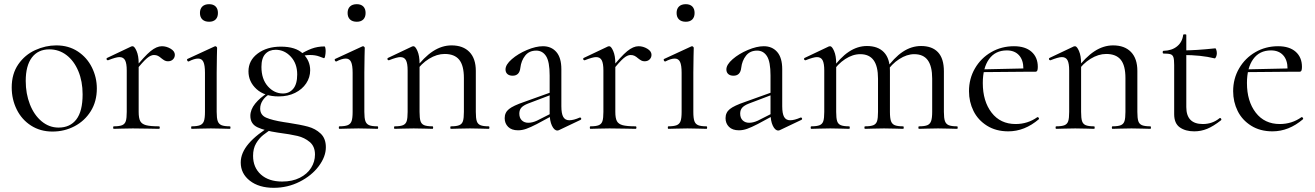

<svg xmlns="http://www.w3.org/2000/svg" viewBox="-20 -616 6288 918"><path d="M36 -198Q36 -263 67.5 -308.5Q99 -354 148.5 -376.5Q198 -399 249 -399Q308 -399 352 -370Q396 -341 419.5 -293.5Q443 -246 443 -193Q443 -131 414 -84.5Q385 -38 336.5 -12.5Q288 13 231 13Q173 13 128.5 -15.5Q84 -44 60 -92.5Q36 -141 36 -198ZM375 -165Q375 -227 354.5 -276Q334 -325 298 -352.5Q262 -380 216 -380Q162 -380 132.5 -341Q103 -302 103 -229Q103 -168 123 -117Q143 -66 179 -36Q215 -6 260 -6Q315 -6 345 -45Q375 -84 375 -165Z M754 -395Q776 -395 796 -383Q816 -371 816 -354Q816 -341 807 -332Q798 -323 783 -323Q774 -323 767.5 -326.5Q761 -330 752 -337Q743 -345 735 -349Q727 -353 716 -353Q701 -353 683 -338Q665 -323 622 -271L618 -282Q671 -348 700 -371.5Q729 -395 754 -395ZM524 -12Q551 -12 564 -17.5Q577 -23 581.5 -37Q586 -51 586 -81V-279Q586 -313 578 -328Q570 -343 551 -343Q535 -343 497 -328H495Q491 -328 489.5 -332.5Q488 -337 492 -339L608 -394Q610 -395 614 -395Q623 -395 633 -372Q643 -349 643 -313V-81Q643 -51 650.5 -37Q658 -23 678 -17.5Q698 -12 740 -12Q744 -12 744 -6Q744 0 740 0Q708 0 689 -1L615 -2L560 -1Q547 0 524 0Q521 0 521 -6Q521 -12 524 -12Z M896 -12Q923 -12 936.5 -17.5Q950 -23 955 -37Q960 -51 960 -81V-268Q960 -304 952.5 -320Q945 -336 927 -336Q909 -336 882 -322H881Q877 -322 875 -327Q873 -332 876 -334L1006 -394L1010 -395Q1012 -395 1015 -392.5Q1018 -390 1018 -387Q1018 -380 1017 -347Q1016 -314 1016 -269V-81Q1016 -51 1021 -37Q1026 -23 1039 -17.5Q1052 -12 1079 -12Q1082 -12 1082 -6Q1082 0 1079 0Q1056 0 1042 -1L988 -2L934 -1Q920 0 896 0Q894 0 894 -6Q894 -12 896 -12ZM936 -554Q936 -574 947.5 -585Q959 -596 980 -596Q1000 -596 1011 -585Q1022 -574 1022 -554Q1022 -534 1011 -523Q1000 -512 980 -512Q959 -512 947.5 -523Q936 -534 936 -554Z M1131 161Q1131 115 1169 70.5Q1207 26 1284 -20L1294 -9Q1258 14 1238.5 29.5Q1219 45 1204.5 69.5Q1190 94 1190 129Q1190 185 1227.5 218.5Q1265 252 1329 252Q1378 252 1413.5 234Q1449 216 1467.5 186.5Q1486 157 1486 123Q1486 84 1461 63Q1436 42 1402.5 34Q1369 26 1308 18Q1247 9 1212 -7Q1177 -23 1177 -62Q1177 -92 1200 -120.5Q1223 -149 1260 -172L1267 -165Q1247 -153 1235.5 -135Q1224 -117 1224 -97Q1224 -66 1252.5 -53.5Q1281 -41 1338 -32L1358 -29Q1417 -20 1452.5 -10.5Q1488 -1 1513 22.5Q1538 46 1538 88Q1538 133 1504 178.5Q1470 224 1412.5 253Q1355 282 1289 282Q1218 282 1174.5 248Q1131 214 1131 161ZM1168 -275Q1168 -327 1212 -360Q1256 -393 1323 -393Q1394 -393 1428.5 -359.5Q1463 -326 1463 -280Q1463 -246 1444 -217.5Q1425 -189 1391 -172Q1357 -155 1312 -155Q1245 -155 1206.5 -190Q1168 -225 1168 -275ZM1401 -260Q1401 -312 1370.5 -345Q1340 -378 1298 -378Q1267 -378 1248.5 -358Q1230 -338 1230 -296Q1230 -238 1260.5 -203.5Q1291 -169 1333 -169Q1363 -169 1382 -191.5Q1401 -214 1401 -260ZM1532 -394Q1534 -394 1535.5 -387Q1537 -380 1537 -372Q1537 -360 1534.5 -348Q1532 -336 1528 -338Q1525 -339 1506.5 -346Q1488 -353 1462 -353Q1441 -353 1415 -346L1406 -318L1407 -351Q1440 -372 1469 -383Q1498 -394 1532 -394Z M1602 -12Q1629 -12 1642.5 -17.5Q1656 -23 1661 -37Q1666 -51 1666 -81V-268Q1666 -304 1658.5 -320Q1651 -336 1633 -336Q1615 -336 1588 -322H1587Q1583 -322 1581 -327Q1579 -332 1582 -334L1712 -394L1716 -395Q1718 -395 1721 -392.5Q1724 -390 1724 -387Q1724 -380 1723 -347Q1722 -314 1722 -269V-81Q1722 -51 1727 -37Q1732 -23 1745 -17.5Q1758 -12 1785 -12Q1788 -12 1788 -6Q1788 0 1785 0Q1762 0 1748 -1L1694 -2L1640 -1Q1626 0 1602 0Q1600 0 1600 -6Q1600 -12 1602 -12ZM1642 -554Q1642 -574 1653.5 -585Q1665 -596 1686 -596Q1706 -596 1717 -585Q1728 -574 1728 -554Q1728 -534 1717 -523Q1706 -512 1686 -512Q1665 -512 1653.5 -523Q1642 -534 1642 -554Z M2136 -12Q2163 -12 2176 -17.5Q2189 -23 2193.5 -37Q2198 -51 2198 -81V-243Q2198 -303 2175.5 -330.5Q2153 -358 2106 -358Q2069 -358 2031.5 -335Q1994 -312 1967 -272L1963 -284Q2007 -343 2050 -371Q2093 -399 2139 -399Q2194 -399 2224.5 -367.5Q2255 -336 2255 -277V-81Q2255 -51 2259.5 -37Q2264 -23 2277 -17.5Q2290 -12 2317 -12Q2320 -12 2320 -6Q2320 0 2317 0Q2294 0 2281 -1L2227 -2L2172 -1Q2159 0 2136 0Q2133 0 2133 -6Q2133 -12 2136 -12ZM1867 -12Q1894 -12 1907 -17.5Q1920 -23 1924.5 -37Q1929 -51 1929 -81V-279Q1929 -313 1921 -328Q1913 -343 1894 -343Q1878 -343 1840 -328H1838Q1834 -328 1832.5 -332.5Q1831 -337 1835 -339L1951 -394Q1953 -395 1957 -395Q1966 -395 1976 -372Q1986 -349 1986 -313V-81Q1986 -51 1990.5 -37Q1995 -23 2008 -17.5Q2021 -12 2048 -12Q2051 -12 2051 -6Q2051 0 2048 0Q2025 0 2012 -1L1958 -2L1903 -1Q1890 0 1867 0Q1864 0 1864 -6Q1864 -12 1867 -12Z M2645 8Q2630 8 2619 -15Q2608 -38 2608 -76V-255Q2608 -321 2591 -347.5Q2574 -374 2544 -374Q2510 -374 2491 -350Q2472 -326 2468 -292Q2464 -254 2431 -254Q2415 -254 2406 -262Q2397 -270 2397 -284Q2397 -307 2427 -333Q2457 -359 2499.5 -377Q2542 -395 2576 -395Q2616 -395 2640 -367.5Q2664 -340 2664 -285V-108Q2664 -73 2673 -57Q2682 -41 2702 -41Q2722 -41 2752 -54H2754Q2758 -54 2759 -49.5Q2760 -45 2756 -43L2653 6Q2649 8 2645 8ZM2393 -51Q2393 -78 2413.5 -94.5Q2434 -111 2487 -129L2618 -176L2621 -165L2505 -121Q2482 -112 2472.5 -101Q2463 -90 2463 -73Q2463 -52 2475 -40.5Q2487 -29 2506 -29Q2525 -29 2547 -39L2632 -82L2634 -70L2547 -23Q2516 -7 2496 0Q2476 7 2457 7Q2426 7 2409.5 -9.5Q2393 -26 2393 -51Z M3033 -395Q3055 -395 3075 -383Q3095 -371 3095 -354Q3095 -341 3086 -332Q3077 -323 3062 -323Q3053 -323 3046.5 -326.5Q3040 -330 3031 -337Q3022 -345 3014 -349Q3006 -353 2995 -353Q2980 -353 2962 -338Q2944 -323 2901 -271L2897 -282Q2950 -348 2979 -371.5Q3008 -395 3033 -395ZM2803 -12Q2830 -12 2843 -17.5Q2856 -23 2860.5 -37Q2865 -51 2865 -81V-279Q2865 -313 2857 -328Q2849 -343 2830 -343Q2814 -343 2776 -328H2774Q2770 -328 2768.5 -332.5Q2767 -337 2771 -339L2887 -394Q2889 -395 2893 -395Q2902 -395 2912 -372Q2922 -349 2922 -313V-81Q2922 -51 2929.5 -37Q2937 -23 2957 -17.5Q2977 -12 3019 -12Q3023 -12 3023 -6Q3023 0 3019 0Q2987 0 2968 -1L2894 -2L2839 -1Q2826 0 2803 0Q2800 0 2800 -6Q2800 -12 2803 -12Z M3175 -12Q3202 -12 3215.5 -17.5Q3229 -23 3234 -37Q3239 -51 3239 -81V-268Q3239 -304 3231.5 -320Q3224 -336 3206 -336Q3188 -336 3161 -322H3160Q3156 -322 3154 -327Q3152 -332 3155 -334L3285 -394L3289 -395Q3291 -395 3294 -392.5Q3297 -390 3297 -387Q3297 -380 3296 -347Q3295 -314 3295 -269V-81Q3295 -51 3300 -37Q3305 -23 3318 -17.5Q3331 -12 3358 -12Q3361 -12 3361 -6Q3361 0 3358 0Q3335 0 3321 -1L3267 -2L3213 -1Q3199 0 3175 0Q3173 0 3173 -6Q3173 -12 3175 -12ZM3215 -554Q3215 -574 3226.5 -585Q3238 -596 3259 -596Q3279 -596 3290 -585Q3301 -574 3301 -554Q3301 -534 3290 -523Q3279 -512 3259 -512Q3238 -512 3226.5 -523Q3215 -534 3215 -554Z M3701 8Q3686 8 3675 -15Q3664 -38 3664 -76V-255Q3664 -321 3647 -347.5Q3630 -374 3600 -374Q3566 -374 3547 -350Q3528 -326 3524 -292Q3520 -254 3487 -254Q3471 -254 3462 -262Q3453 -270 3453 -284Q3453 -307 3483 -333Q3513 -359 3555.5 -377Q3598 -395 3632 -395Q3672 -395 3696 -367.5Q3720 -340 3720 -285V-108Q3720 -73 3729 -57Q3738 -41 3758 -41Q3778 -41 3808 -54H3810Q3814 -54 3815 -49.5Q3816 -45 3812 -43L3709 6Q3705 8 3701 8ZM3449 -51Q3449 -78 3469.5 -94.5Q3490 -111 3543 -129L3674 -176L3677 -165L3561 -121Q3538 -112 3528.5 -101Q3519 -90 3519 -73Q3519 -52 3531 -40.5Q3543 -29 3562 -29Q3581 -29 3603 -39L3688 -82L3690 -70L3603 -23Q3572 -7 3552 0Q3532 7 3513 7Q3482 7 3465.5 -9.5Q3449 -26 3449 -51Z M4374 -12Q4401 -12 4414 -17.5Q4427 -23 4432 -37.5Q4437 -52 4437 -81V-240Q4437 -299 4416 -328Q4395 -357 4351 -357Q4316 -357 4279.5 -333.5Q4243 -310 4217 -270L4213 -282Q4255 -341 4296.5 -368.5Q4338 -396 4384 -396Q4437 -396 4465 -366Q4493 -336 4493 -275V-81Q4493 -51 4498 -37Q4503 -23 4516 -17.5Q4529 -12 4556 -12Q4559 -12 4559 -6Q4559 0 4556 0Q4533 0 4519 -1L4465 -2L4411 -1Q4397 0 4374 0Q4371 0 4371 -6Q4371 -12 4374 -12ZM4116 -12Q4143 -12 4156 -17.5Q4169 -23 4173.5 -37Q4178 -51 4178 -81V-240Q4178 -299 4157 -328Q4136 -357 4093 -357Q4057 -357 4021 -333.5Q3985 -310 3959 -270L3955 -282Q3997 -341 4038.5 -368.5Q4080 -396 4125 -396Q4178 -396 4206.5 -366Q4235 -336 4235 -277V-81Q4235 -51 4240 -37Q4245 -23 4258 -17.5Q4271 -12 4298 -12Q4301 -12 4301 -6Q4301 0 4298 0Q4275 0 4261 -1L4207 -2L4152 -1Q4139 0 4116 0Q4113 0 4113 -6Q4113 -12 4116 -12ZM3859 -12Q3886 -12 3899 -17.5Q3912 -23 3916.5 -37Q3921 -51 3921 -81V-279Q3921 -313 3913 -328Q3905 -343 3886 -343Q3870 -343 3832 -328H3830Q3826 -328 3824.5 -332.5Q3823 -337 3827 -339L3943 -394Q3945 -395 3949 -395Q3958 -395 3968 -372Q3978 -349 3978 -313V-81Q3978 -51 3982.5 -37Q3987 -23 4000 -17.5Q4013 -12 4040 -12Q4043 -12 4043 -6Q4043 0 4040 0Q4017 0 4004 -1L3950 -2L3895 -1Q3882 0 3859 0Q3856 0 3856 -6Q3856 -12 3859 -12Z M4613 -180Q4613 -240 4641.5 -289Q4670 -338 4719 -366.5Q4768 -395 4828 -395Q4882 -395 4912 -368.5Q4942 -342 4942 -296Q4942 -284 4939.5 -278.5Q4937 -273 4930 -273H4872L4873 -288Q4873 -329 4852 -352Q4831 -375 4794 -375Q4739 -375 4709 -333.5Q4679 -292 4679 -219Q4679 -132 4721 -77.5Q4763 -23 4836 -23Q4894 -23 4940 -56H4941Q4944 -56 4946.5 -52.5Q4949 -49 4947 -46Q4879 12 4801 12Q4742 12 4699 -15Q4656 -42 4634.5 -85.5Q4613 -129 4613 -180ZM4660 -284 4888 -289V-273L4661 -271Z M5299 -12Q5326 -12 5339 -17.5Q5352 -23 5356.5 -37Q5361 -51 5361 -81V-243Q5361 -303 5338.5 -330.5Q5316 -358 5269 -358Q5232 -358 5194.5 -335Q5157 -312 5130 -272L5126 -284Q5170 -343 5213 -371Q5256 -399 5302 -399Q5357 -399 5387.5 -367.5Q5418 -336 5418 -277V-81Q5418 -51 5422.5 -37Q5427 -23 5440 -17.5Q5453 -12 5480 -12Q5483 -12 5483 -6Q5483 0 5480 0Q5457 0 5444 -1L5390 -2L5335 -1Q5322 0 5299 0Q5296 0 5296 -6Q5296 -12 5299 -12ZM5030 -12Q5057 -12 5070 -17.5Q5083 -23 5087.5 -37Q5092 -51 5092 -81V-279Q5092 -313 5084 -328Q5076 -343 5057 -343Q5041 -343 5003 -328H5001Q4997 -328 4995.5 -332.5Q4994 -337 4998 -339L5114 -394Q5116 -395 5120 -395Q5129 -395 5139 -372Q5149 -349 5149 -313V-81Q5149 -51 5153.5 -37Q5158 -23 5171 -17.5Q5184 -12 5211 -12Q5214 -12 5214 -6Q5214 0 5211 0Q5188 0 5175 -1L5121 -2L5066 -1Q5053 0 5030 0Q5027 0 5027 -6Q5027 -12 5030 -12Z M5594 -70V-305Q5594 -331 5590.5 -342Q5587 -353 5577 -356.5Q5567 -360 5543 -360Q5539 -360 5539 -366.5Q5539 -373 5543 -373Q5583 -374 5608 -394.5Q5633 -415 5637 -449Q5637 -452 5645 -452Q5652 -452 5652 -449V-104Q5652 -23 5731 -23Q5777 -23 5811 -51L5813 -52Q5817 -52 5819 -47.5Q5821 -43 5818 -41Q5781 -12 5751.5 0Q5722 12 5690 12Q5648 12 5621 -7Q5594 -26 5594 -70ZM5635 -353V-375Q5698 -375 5791 -385Q5793 -385 5795.5 -377.5Q5798 -370 5798 -361Q5798 -353 5794.5 -344.5Q5791 -336 5787 -337Q5723 -353 5635 -353Z M5876 -180Q5876 -240 5904.5 -289Q5933 -338 5982 -366.5Q6031 -395 6091 -395Q6145 -395 6175 -368.5Q6205 -342 6205 -296Q6205 -284 6202.5 -278.5Q6200 -273 6193 -273H6135L6136 -288Q6136 -329 6115 -352Q6094 -375 6057 -375Q6002 -375 5972 -333.5Q5942 -292 5942 -219Q5942 -132 5984 -77.5Q6026 -23 6099 -23Q6157 -23 6203 -56H6204Q6207 -56 6209.5 -52.5Q6212 -49 6210 -46Q6142 12 6064 12Q6005 12 5962 -15Q5919 -42 5897.5 -85.5Q5876 -129 5876 -180ZM5923 -284 6151 -289V-273L5924 -271Z"/></svg>

Font: Cormorant
Style: Regular
Weight: 400
Designer: Christian Thalmann (Catharsis Fonts)
Foundry: Catharsis Fonts
Version: Version 4.000